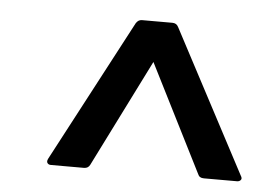

<svg xmlns="http://www.w3.org/2000/svg" viewBox="-35 -726 583 420"><g transform="rotate(5 256.5 -516.5)"><path d="M90 -350Q85 -350 82.5 -353.5Q80 -357 83 -363L248 -675Q253 -683 261 -683H328Q337 -683 341 -675L506 -363Q510 -357 507 -353.5Q504 -350 499 -350H426Q416 -350 413 -358L294 -594L176 -358Q172 -350 163 -350Z"/></g></svg>

Font: Sofia Sans SemiBold
Style: Italic
Weight: 600
Italic angle: -9°
Designer: Botio Nikoltchev, Ani Petrova
Foundry: lettersoup
Version: Version 4.100-B